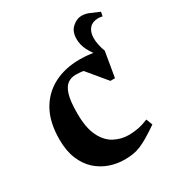

<svg xmlns="http://www.w3.org/2000/svg" viewBox="-157 -729 780 845"><g transform="rotate(-30 233.0 -306.0)"><path d="M394 -444.9 367 -434.8Q341.6 -463.1 327.1 -491.3Q312.5 -519.5 312.5 -549.8Q312.5 -587.8 335.1 -607.8Q357.7 -627.9 381.7 -627.9Q400.6 -627.9 419.2 -620.4Q437.9 -613 466 -600.3L461.6 -579Q456.2 -580.5 450.9 -581.3Q445.6 -582 441 -582Q412 -582 396.3 -564.9Q380.6 -547.9 379.8 -517.1Q379 -486.4 394 -444.9ZM231.8 15.6Q192.9 15.6 156.4 2.9Q120 -9.8 90.6 -36.1Q61.3 -62.5 43.8 -104.3Q26.3 -146 26.3 -204.1Q26.3 -291.4 58.5 -349.1Q90.8 -406.7 147.8 -436.2Q204.9 -465.6 279.7 -465.6Q312.6 -465.6 341.3 -460.9Q370 -456.1 394.7 -445.1L372.9 -316.1H349.6L269.6 -412.5Q265.1 -413.9 251.9 -415Q238.8 -416.1 229.6 -416.1Q207.4 -416.1 189.5 -403.7Q171.6 -391.2 161.7 -358.9Q151.7 -326.5 151.7 -265Q151.7 -191.1 173 -148.2Q194.2 -105.4 228.7 -87.2Q263.1 -69.1 300.7 -69.1Q324.9 -69.1 348.7 -73.5Q372.5 -77.9 401.5 -89.6L413.6 -57.6Q381.4 -35.5 357.4 -21.2Q333.5 -6.9 314.2 1.1Q294.9 9.1 275.2 12.4Q255.5 15.6 231.8 15.6Z"/></g></svg>

Font: Ancizar Serif Light
Style: Regular
Weight: 300
Designer: Cesar Puertas, Viviana Monsalve, Julian Moncada, Julian Prieto, Jose Castro, Felipe Aragon, Mariel Hernandez, Sara Alarc
Version: Version 8.100